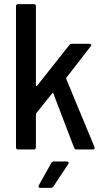

<svg xmlns="http://www.w3.org/2000/svg" viewBox="-20 -720 490 925"><path d="M67 -700H143Q153 -700 153 -690V-308Q153 -306 155 -305Q157 -304 158 -306L314 -503Q319 -509 327 -509H411Q417 -509 419 -505Q421 -501 417 -497L300 -346Q298 -342 299 -340L435 -12L436 -8Q436 0 427 0H348Q340 0 337 -8L237 -270Q235 -276 232 -271L155 -175Q153 -171 153 -170V-10Q153 0 143 0H67Q57 0 57 -10V-690Q57 -700 67 -700ZM239 58H302Q308 58 310 61.5Q312 65 309 70L237 179Q232 185 225 185H174Q168 185 166 181.5Q164 178 167 173L227 65Q232 58 239 58Z"/></svg>

Font: Barlow Semi Condensed Medium
Style: Regular
Weight: 500
Width: 4
Designer: Jeremy Tribby
Foundry: Tribby Type
Version: Version 1.422; ttfautohint (v1.8)